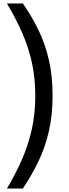

<svg xmlns="http://www.w3.org/2000/svg" viewBox="-20 -880 399 1110"><path d="M20 210Q68 130 105 46.5Q142 -37 163 -128.5Q184 -220 184 -325Q184 -430 164.5 -518Q145 -606 108.5 -689.5Q72 -773 20 -860H112Q163 -787 202 -707Q241 -627 262.5 -534Q284 -441 284 -325Q284 -213 262 -119Q240 -25 201 55.5Q162 136 112 210Z"/></svg>

Font: Exo Thin Medium
Style: Regular
Weight: 500
Version: Version 2.000